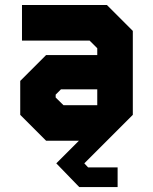

<svg xmlns="http://www.w3.org/2000/svg" viewBox="-20 -560 610 764"><path d="M295.5 184.5 204 90 294 0H163.5L60.5 -103V-238L163.5 -341H367V-368L336.5 -398.5H67.5V-540H405.5L508.5 -437V-103L315.5 90L330.5 106H448V184.5ZM309 145H405H309L258.5 90L440.5 -106.5V-396.5L373.5 -467.5H145H373.5L440.5 -396.5V-272H193L132 -212V-136L198 -70H408L258.5 90ZM232.5 -141.5H367V-204.5H222.5L201.5 -183.5V-172ZM198 -70 132 -136V-212L193 -272H440.5V-106.5L408 -70Z"/></svg>

Font: Tourney Thin Black
Style: Regular
Weight: 900
Version: Version 1.015